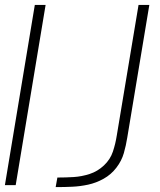

<svg xmlns="http://www.w3.org/2000/svg" viewBox="-58 -755 654 783"><path d="M173 8Q205 8 237 6.5Q269 5 301.5 -2Q334 -9 364.5 -26Q395 -43 416.5 -71Q438 -99 447 -130.5Q456 -162 461 -194L551 -735H507L418 -201Q413 -169 402.5 -137Q392 -105 366 -80.5Q340 -56 307.5 -45.5Q275 -35 242.5 -33Q210 -31 178 -31H177Q177 -31 176.5 -31Q176 -31 176 -31L169 8H171Q171 8 171 8Q171 8 171 8ZM-38 0H6L128 -735H84Z"/></svg>

Font: Iosevka Sparkle Extralight
Style: Italic
Weight: 200
Italic angle: -9°
Designer: Belleve Invis
Foundry: Belleve Invis
Version: Version 4.5.0; ttfautohint (v1.8.3)